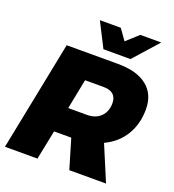

<svg xmlns="http://www.w3.org/2000/svg" viewBox="-160 -1033 1044 1155"><g transform="rotate(20 362.5 -455.5)"><path d="M556 -226 651 0H416L360 -188H250L212 0H4L144 -701H472Q594 -701 659 -649Q724 -597 724 -501Q724 -407 680.5 -335.5Q637 -264 556 -226ZM282 -349H402Q457 -349 489.5 -381Q522 -413 522 -467Q522 -503 501 -522Q480 -541 440 -541H320ZM539 -911H673L533 -754H360L280 -911H414L463 -842Z"/></g></svg>

Font: Gontserrat ExtraBold
Style: Italic
Weight: 800
Italic angle: -11.3°
Designer: Julieta Ulanovsky
Foundry: Julieta Ulanovsky
Version: Version 6.001